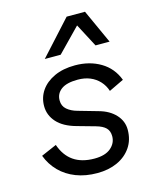

<svg xmlns="http://www.w3.org/2000/svg" viewBox="-113 -821 739 910"><g transform="rotate(-15 256.0 -366.0)"><path d="M252 11Q194 11 147.5 -7Q101 -25 68.5 -58Q36 -91 19 -136L95 -169Q114 -114 154 -86.5Q194 -59 256 -59Q309 -59 336.5 -82.5Q364 -106 364 -140Q364 -166 349 -181Q334 -196 302 -205L213 -230Q151 -247 120 -281.5Q89 -316 89 -361Q89 -403 112 -436.5Q135 -470 178 -490Q221 -510 280 -510Q351 -510 405 -478Q459 -446 482 -385L409 -350Q400 -378 381 -398.5Q362 -419 335.5 -430Q309 -441 275 -441Q220 -441 193.5 -421Q167 -401 167 -368Q167 -340 186.5 -323.5Q206 -307 235 -299L333 -271Q384 -257 413.5 -225Q443 -193 443 -151Q443 -101 418 -64.5Q393 -28 350 -8.5Q307 11 252 11ZM150 -576 302 -743H392L468 -576H399L339 -690L228 -576Z"/></g></svg>

Font: Work Sans
Style: Italic
Weight: 400
Italic angle: -13°
Designer: Wei Huang
Foundry: Wei Huang
Version: Version 2.012